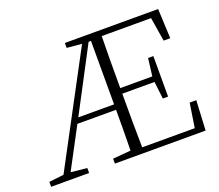

<svg xmlns="http://www.w3.org/2000/svg" viewBox="-120 -894 1215 1064"><g transform="rotate(-20 487.5 -361.5)"><path d="M78 0H235V-29L140 -39L267 -278H495C495 -205 495 -122 493 -38L387 -29V0H922L931 -176H892L870 -33H560C558 -131 558 -231 558 -350H748L760 -248H791V-487H760L747 -383H558C558 -493 558 -592 560 -689H851L874 -548H913L905 -723H355V-694L443 -686L98 -39L11 -29V0ZM495 -684V-310H284L481 -684Z"/></g></svg>

Font: Noto Serif TC ExtraLight
Style: Regular
Weight: 200
Designer: Ryoko NISHIZUKA 西塚涼子 (kana & ideographs); Frank Grießhammer (Latin, Greek & Cyrillic); Wenlong ZHANG 张文龙 (bopomofo); San
Foundry: Adobe
Version: Version 2.001;hotconv 1.1.0;makeotfexe 2.6.0